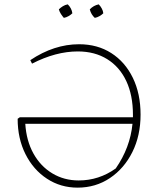

<svg xmlns="http://www.w3.org/2000/svg" viewBox="-20 -854 744 881"><path d="M336 7Q258 7 195.5 -34Q133 -75 97 -146.5Q61 -218 61 -309L71 -316H590Q590 -321 590 -327Q590 -417 559.5 -482Q529 -547 472 -582.5Q415 -618 337 -618Q236 -618 127 -562L119 -578Q228 -651 343 -651Q427 -651 490.5 -610.5Q554 -570 589.5 -497Q625 -424 625 -328Q625 -232 587.5 -156.5Q550 -81 484.5 -37Q419 7 336 7ZM511 -81Q577 -176 588 -286H96Q101 -208 133.5 -149.5Q166 -91 220 -58.5Q274 -26 341 -26Q434 -26 511 -81ZM291 -834Q309 -816 312 -793Q305 -786 294.5 -780Q284 -774 273 -772Q266 -780 259.5 -790Q253 -800 250 -811Q258 -819 268.5 -825.5Q279 -832 291 -834ZM433 -834Q441 -826 447 -815Q453 -804 454 -793Q447 -786 436.5 -780Q426 -774 415 -772Q398 -787 392 -811Q409 -829 433 -834Z"/></svg>

Font: Piazzolla Thin
Style: Regular
Weight: 100
Designer: Juan Pablo del Peral
Foundry: Huerta Tipografica
Version: Version 1.330